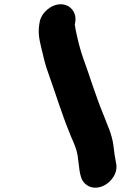

<svg xmlns="http://www.w3.org/2000/svg" viewBox="-20 -763 621 901"><path d="M166 -659C158 -614 162 -589 172 -546C182 -503 192 -458 208 -416C240 -327 270 -228 305 -143C316 -113 329 -90 338 -60C350 -21 348 30 360 67C369 101 409 133 463 110C499 95 537 49 524 -1C519 -27 515 -53 512 -82C505 -135 482 -180 465 -226C430 -309 400 -410 369 -494C356 -531 346 -572 338 -609C333 -629 334 -636 331 -646L333 -659C341 -704 310 -743 265 -743C220 -743 174 -704 166 -659Z"/></svg>

Font: Blanket
Style: BlkObl
Weight: 900
Foundry: Cannot Into Space Fonts
Version: Version 0.9